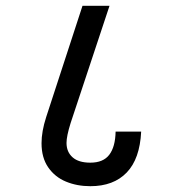

<svg xmlns="http://www.w3.org/2000/svg" viewBox="-20 -639 640 661"><path d="M123 -146Q123 -186.5 139 -236L264 -619H357L223 -215Q209 -170 209 -147Q209 -116 229.8 -97.5Q250.5 -79 291 -79Q335.5 -79 356.2 -106.2Q377 -133.5 378 -186H466Q461.5 -92 416.2 -45Q371 2 291 2Q245 2 207 -13.8Q169 -29.5 146 -62.8Q123 -96 123 -146Z"/></svg>

Font: JuliaMono
Style: Bold
Weight: 700
Monospace: yes
Designer: cormullion
Foundry: corm
Version: Version 0.055; ttfautohint (v1.8.4)